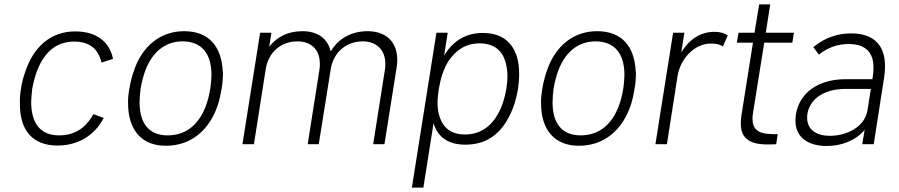

<svg xmlns="http://www.w3.org/2000/svg" viewBox="-20 -652 4064 868"><path d="M240 6C333 6 408 -40 449 -119L402 -136C368 -73 317 -40 247 -40C162 -40 121 -95 121 -191C122 -210 123 -231 126 -253C130 -275 136 -297 142 -316C173 -410 230 -464 315 -464C384 -464 424 -432 439 -369L491 -386C475 -465 414 -510 320 -510C210 -510 130 -441 92 -321C85 -301 78 -275 75 -252C71 -229 69 -204 70 -184C69 -63 127 6 240 6Z M730 7C844 7 928 -64 966 -181C973 -203 978 -229 982 -252C986 -275 988 -299 988 -316C988 -321 988 -326 987 -330C981 -443 924 -511 812 -511C705 -511 621 -443 584 -328C576 -305 569 -278 565 -252C561 -230 558 -205 559 -185C559 -66 619 7 730 7ZM738 -40C652 -40 611 -96 611 -189C611 -209 613 -231 616 -253C620 -278 627 -303 631 -316C662 -414 725 -465 805 -465C893 -465 936 -408 936 -313C936 -299 934 -275 931 -253C928 -234 923 -211 917 -192C888 -97 827 -40 738 -40Z M1642 -511C1573 -511 1511 -481 1475 -419C1462 -478 1416 -511 1347 -511C1286 -511 1233 -488 1197 -440L1207 -504H1156L1076 0H1128L1181 -338C1193 -416 1250 -465 1325 -465C1387 -465 1426 -427 1426 -364C1426 -355 1426 -346 1424 -336L1371 0H1421L1475 -338C1487 -416 1546 -465 1620 -465C1682 -465 1722 -426 1722 -364C1722 -355 1722 -346 1720 -336L1667 0H1718L1773 -346C1775 -358 1776 -370 1776 -381C1776 -463 1725 -511 1642 -511Z M2316 -398C2294 -466 2243 -503 2163 -503C2087 -503 2028 -468 1988 -401L2004 -504H1953L1842 196H1894L1940 -95C1959 -32 2006 2 2084 2C2172 2 2236 -39 2279 -120C2301 -160 2315 -207 2322 -251C2325 -273 2327 -294 2327 -315C2327 -345 2324 -373 2316 -398ZM2231 -137C2196 -73 2143 -44 2082 -44C2022 -44 1985 -72 1968 -122C1961 -142 1958 -165 1958 -188C1958 -209 1961 -230 1964 -251C1972 -298 1985 -340 2007 -375C2041 -426 2086 -456 2148 -456C2210 -456 2250 -426 2265 -372C2271 -353 2274 -331 2274 -307C2274 -289 2272 -270 2269 -250C2262 -209 2250 -169 2231 -137Z M2597 7C2711 7 2795 -64 2833 -181C2840 -203 2845 -229 2849 -252C2853 -275 2855 -299 2855 -316C2855 -321 2855 -326 2854 -330C2848 -443 2791 -511 2679 -511C2572 -511 2488 -443 2451 -328C2443 -305 2436 -278 2432 -252C2428 -230 2425 -205 2426 -185C2426 -66 2486 7 2597 7ZM2605 -40C2519 -40 2478 -96 2478 -189C2478 -209 2480 -231 2483 -253C2487 -278 2494 -303 2498 -316C2529 -414 2592 -465 2672 -465C2760 -465 2803 -408 2803 -313C2803 -299 2801 -275 2798 -253C2795 -234 2790 -211 2784 -192C2755 -97 2694 -40 2605 -40Z M3208 -508C3145 -508 3093 -471 3060 -415L3074 -504H3023L2943 0H2995L3043 -308C3056 -387 3119 -454 3192 -455C3218 -456 3237 -450 3248 -442L3270 -492C3256 -501 3239 -508 3208 -508Z M3562 -459 3569 -504H3442L3462 -632H3412L3391 -504H3319L3311 -459H3384L3332 -131C3330 -118 3329 -105 3329 -94C3329 -34 3360 1 3449 1C3460 1 3472 1 3489 0L3496 -46C3491 -46 3486 -45 3481 -45C3476 -45 3471 -46 3466 -46C3406 -47 3382 -70 3382 -114C3382 -122 3382 -131 3384 -140L3435 -459Z M3930 0 3977 -302C3980 -320 3981 -338 3981 -353C3981 -452 3926 -501 3827 -501C3769 -501 3710 -483 3657 -439L3682 -405C3723 -438 3768 -453 3817 -453C3911 -453 3929 -395 3929 -346C3929 -329 3927 -313 3925 -301L3924 -294H3804C3679 -294 3594 -233 3578 -134C3577 -124 3576 -115 3576 -107C3576 -23 3644 8 3717 8C3784 8 3848 -16 3889 -65L3878 0ZM3902 -155C3890 -77 3807 -38 3732 -38C3673 -38 3629 -64 3629 -119C3629 -125 3629 -131 3630 -137C3642 -209 3711 -250 3802 -250H3917Z"/></svg>

Font: Arthouse Owned Light
Style: Italic
Weight: 300
Italic angle: -10°
Designer: Jeremy Tribby
Foundry: Tribby Type
Version: Version 1.000;PS 001.000;hotconv 1.0.88;makeotf.lib2.5.64775